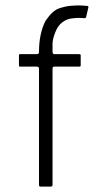

<svg xmlns="http://www.w3.org/2000/svg" viewBox="-20 -689 387 709"><path d="M124 -6V-437Q123 -443 116 -443H53Q50 -443 50 -448V-485Q50 -489 54 -489H116Q124 -489 124 -497Q124 -565 148 -612Q174 -650 198 -658Q222 -666 240.5 -667.5Q259 -669 270 -669Q283 -669 303 -667Q308 -666 306 -660L298 -626Q296 -621 291 -622Q281 -623 270 -623Q263 -623 245 -621Q227 -619 210.5 -607Q194 -595 184 -569.5Q174 -544 174 -527V-497Q175 -489 180 -489H272Q278 -489 278 -485V-448Q278 -443 274 -443H180Q174 -443 174 -436V-7Q174 0 168 0H129Q124 0 124 -6Z"/></svg>

Font: Vivano Light
Style: Regular
Weight: 300
Designer: Joe Prince, Josias Burgherr
Version: Version 2.064;September 19, 2022;FontCreator 14.0.0.2877 64-